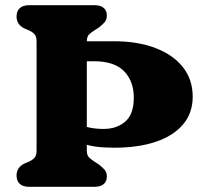

<svg xmlns="http://www.w3.org/2000/svg" viewBox="-20 -720 794 740"><path d="M242.3 -484V-561H419.6Q510.1 -561 578.4 -535.1Q646.7 -509.3 684.7 -461.5Q722.7 -413.7 722.7 -347.4Q722.7 -284.4 685.5 -240.4Q648.4 -196.3 580.1 -173.4Q511.8 -150.5 418.2 -150.7Q378.3 -150.8 347.8 -155.1Q317.4 -159.5 290.2 -169.7Q263.1 -179.9 232.8 -196.3L242.2 -262.1Q262 -251.2 281.8 -242.3Q301.6 -233.4 325.1 -228.3Q348.7 -223.2 378.4 -223.1Q429.5 -222.8 462.6 -251.2Q495.7 -279.6 495.7 -343.4Q495.7 -407.1 458.2 -445.6Q420.8 -484 341.6 -484ZM314.6 -140.6Q314.6 -121.1 323.3 -113Q332.1 -105 343.6 -97.4L361.6 -85.6Q375 -75.2 383.4 -65.6Q391.8 -56 391.8 -39.2Q391.8 -20.8 379.7 -10.4Q367.7 0 342.4 0H93.2Q68 0 55.9 -11.6Q43.8 -23.2 43.8 -43.2Q43.8 -74.8 74 -89.6L92 -97.4Q105.1 -103 113.1 -112Q121 -121.1 121 -140.6V-559.4Q121 -578.9 113.1 -588Q105.1 -597.1 92 -602.6L74 -610.4Q43.8 -625.2 43.8 -656.8Q43.8 -676.8 55.9 -688.4Q68 -700 93.2 -700H342.4Q367.7 -700 379.7 -689.6Q391.8 -679.2 391.8 -660.8Q391.8 -644 383.4 -634.4Q375 -624.8 361.6 -614.4L343.6 -602.6Q332.1 -595.5 323.3 -587.2Q314.6 -578.9 314.6 -559.4Z"/></svg>

Font: Fraunces SuperSoft
Style: Regular
Weight: 900
Version: Version 1.000;[b76b70a41]